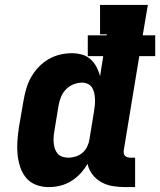

<svg xmlns="http://www.w3.org/2000/svg" viewBox="-20 -755 653 783"><path d="M178 8Q151 8 126.5 -1.5Q102 -11 86 -30.5Q70 -50 62 -75Q54 -100 51.5 -126.5Q49 -153 51 -180.5Q53 -208 57 -235L76 -345Q80 -369 87 -393Q94 -417 106.5 -439.5Q119 -462 137 -481Q155 -500 177 -513Q199 -526 223.5 -532Q248 -538 273 -538Q294 -538 314 -532.5Q334 -527 349 -513.5Q364 -500 373.5 -482Q383 -464 388 -444L401 -526H338V-611H415L416 -615H388V-735H583L562 -611H613V-526H548L485 -144Q484 -137 484.5 -131Q485 -125 489 -120.5Q493 -116 499 -114Q505 -112 511 -112H531V8H491Q465 8 440 4Q415 0 393.5 -12Q372 -24 357 -43.5Q342 -63 337 -87Q325 -66 308 -47.5Q291 -29 269.5 -16Q248 -3 225 2.5Q202 8 178 8ZM259 -112Q274 -112 289.5 -117Q305 -122 317 -132.5Q329 -143 336 -158Q343 -173 345 -188L363 -298Q365 -311 366.5 -324Q368 -337 367.5 -349.5Q367 -362 364.5 -374.5Q362 -387 356 -397Q350 -407 339 -412.5Q328 -418 315 -418Q297 -418 279.5 -411Q262 -404 249 -390.5Q236 -377 229 -360Q222 -343 219 -326L201 -216Q199 -204 198.5 -191.5Q198 -179 199.5 -167.5Q201 -156 205 -145.5Q209 -135 216.5 -127Q224 -119 235.5 -115.5Q247 -112 259 -112Z"/></svg>

Font: Iosevka Curly Slab HvEx
Style: Italic
Weight: 900
Width: 7
Italic angle: -9°
Monospace: yes
Designer: Belleve Invis
Foundry: Belleve Invis
Version: Version 11.1.0; ttfautohint (v1.8.3)